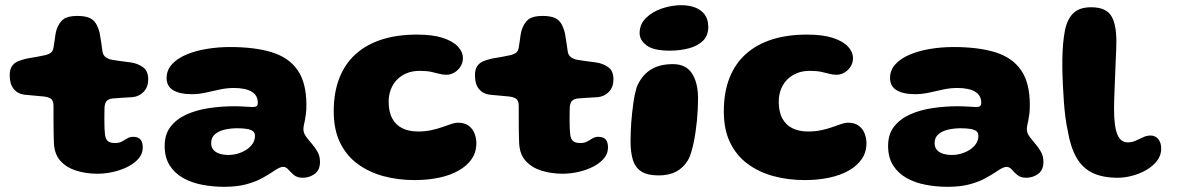

<svg xmlns="http://www.w3.org/2000/svg" viewBox="-20 -658 4544 741"><path d="M356 12.5Q313.5 12.5 275.5 1Q237.5 -10.5 213.5 -36.8Q189.5 -63 188 -108Q187.5 -119.5 187.2 -133.2Q187 -147 186.8 -161.8Q186.5 -176.5 186.5 -191.2Q186.5 -206 186.5 -220.8Q186.5 -235.5 186.5 -249Q186.5 -271 175 -277.8Q163.5 -284.5 145 -286Q135 -287 123.2 -288Q111.5 -289 99.2 -290.2Q87 -291.5 74 -292.5Q48 -296 32.8 -314.8Q17.5 -333.5 17.5 -367Q17.5 -390.5 26.5 -403.2Q35.5 -416 50.8 -422Q66 -428 83.5 -432Q105.5 -435.5 122.8 -438.8Q140 -442 153.5 -445Q167.5 -448 176.2 -454.5Q185 -461 187 -477.5Q189 -489 190.5 -500.5Q192 -512 193.8 -523Q195.5 -534 198 -542.5Q208 -571.5 225 -584Q242 -596.5 278 -596.5Q306.5 -596.5 323.2 -589.8Q340 -583 349.2 -568.8Q358.5 -554.5 364.5 -531Q366.5 -519 368 -510Q369.5 -501 370.8 -493Q372 -485 373 -477.2Q374 -469.5 375.5 -460Q377.5 -445 388 -437.2Q398.5 -429.5 413.5 -427Q426.5 -425 438.5 -423.2Q450.5 -421.5 462.2 -420Q474 -418.5 485 -417Q510.5 -413.5 531.2 -399.2Q552 -385 552 -351.5Q552 -322.5 535 -304.2Q518 -286 492 -283Q469.5 -281.5 448.5 -280.5Q427.5 -279.5 414.5 -278Q403.5 -277 394.5 -270.8Q385.5 -264.5 383.5 -245.5Q383.5 -235 383 -224Q382.5 -213 382.8 -202Q383 -191 383 -180.5Q383 -170 383.5 -160Q384 -150 385 -141.5Q386.5 -123 395 -114.5Q403.5 -106 425 -106Q440.5 -106 451.2 -112.2Q462 -118.5 471.8 -124.2Q481.5 -130 493.5 -130Q513.5 -130 522.2 -119.5Q531 -109 531 -88.5Q531 -65 515 -46.2Q499 -27.5 473.2 -14.5Q447.5 -1.5 416.8 5.5Q386 12.5 356 12.5Z M844.5 63Q802 63 761 55.2Q720 47.5 687.2 29.2Q654.5 11 635 -19.5Q615.5 -50 615.5 -95Q615.5 -139.5 638.2 -169Q661 -198.5 699.5 -216Q738 -233.5 786.8 -240.8Q835.5 -248 887.5 -248Q900.5 -248 913.5 -247.2Q926.5 -246.5 937.5 -245.8Q948.5 -245 955 -245Q966.5 -245 970.8 -248.8Q975 -252.5 975 -261.5Q975 -271 972.5 -278.5Q970 -286 965.5 -292Q961 -298 954.5 -302Q942.5 -310.5 924 -314.5Q905.5 -318.5 883.5 -318.5Q855.5 -318.5 828 -312.5Q800.5 -306.5 773.8 -300.5Q747 -294.5 720 -294.5Q674 -294.5 648.5 -309.8Q623 -325 623 -357Q623 -387 643.5 -409.8Q664 -432.5 699 -447.2Q734 -462 777.8 -469.2Q821.5 -476.5 867.5 -476.5Q963 -476.5 1028.5 -456.5Q1094 -436.5 1128.2 -387.8Q1162.5 -339 1162.5 -253Q1162.5 -234 1160.8 -219.5Q1159 -205 1156.8 -194.2Q1154.5 -183.5 1152.8 -175Q1151 -166.5 1151 -159Q1151 -145 1160.8 -131.5Q1170.5 -118 1183.2 -103.5Q1196 -89 1205.5 -72Q1215 -55 1215 -33.5Q1215 -2 1194.8 13Q1174.5 28 1148 28Q1127 28 1114.5 17.5Q1102 7 1093 -3.5Q1084 -14 1073 -14Q1065 -14 1055.2 -9Q1045.5 -4 1032.5 5Q1017 15.5 992.2 29.2Q967.5 43 931.5 53Q895.5 63 844.5 63ZM861.5 -60Q880 -60 898 -65.2Q916 -70.5 931 -80.2Q946 -90 955 -103.5Q964 -117 964 -133.5Q964 -146 956 -152Q948 -158 932.8 -160.5Q917.5 -163 895.5 -163Q870.5 -163 847.5 -157.8Q824.5 -152.5 809.8 -140Q795 -127.5 795 -105.5Q795 -89.5 803.8 -79.5Q812.5 -69.5 827.5 -64.8Q842.5 -60 861.5 -60Z M1580 37Q1517 37 1460.8 22Q1404.5 7 1361 -24.8Q1317.5 -56.5 1292.8 -106.8Q1268 -157 1268 -228Q1268 -301 1289.5 -356.2Q1311 -411.5 1352.5 -449Q1394 -486.5 1453.5 -505.5Q1513 -524.5 1589 -524.5Q1649.5 -524.5 1688.8 -511.8Q1728 -499 1747.2 -478.2Q1766.5 -457.5 1766.5 -433.5Q1766.5 -415.5 1757.2 -401Q1748 -386.5 1733.5 -378Q1719 -369.5 1703 -369.5Q1688.5 -369.5 1675 -373.2Q1661.5 -377 1644 -380.8Q1626.5 -384.5 1599 -384.5Q1572.5 -384.5 1551 -376Q1529.5 -367.5 1513.5 -351.8Q1497.5 -336 1488.8 -314Q1480 -292 1480 -265.5Q1480 -226 1494 -200.5Q1508 -175 1533.2 -162.8Q1558.5 -150.5 1593.5 -150.5Q1620.5 -150.5 1644 -155.5Q1667.5 -160.5 1687 -167.5Q1706.5 -174.5 1721.5 -179.5Q1736.5 -184.5 1746.5 -184.5Q1774 -184.5 1789.8 -172Q1805.5 -159.5 1812 -141.2Q1818.5 -123 1818.5 -105.5Q1818.5 -71 1800.5 -44.5Q1782.5 -18 1750.2 0.2Q1718 18.5 1674.5 27.8Q1631 37 1580 37Z M2151.5 12.5Q2109 12.5 2071 1Q2033 -10.5 2009 -36.8Q1985 -63 1983.5 -108Q1983 -119.5 1982.8 -133.2Q1982.5 -147 1982.2 -161.8Q1982 -176.5 1982 -191.2Q1982 -206 1982 -220.8Q1982 -235.5 1982 -249Q1982 -271 1970.5 -277.8Q1959 -284.5 1940.5 -286Q1930.5 -287 1918.8 -288Q1907 -289 1894.8 -290.2Q1882.5 -291.5 1869.5 -292.5Q1843.5 -296 1828.2 -314.8Q1813 -333.5 1813 -367Q1813 -390.5 1822 -403.2Q1831 -416 1846.2 -422Q1861.5 -428 1879 -432Q1901 -435.5 1918.2 -438.8Q1935.5 -442 1949 -445Q1963 -448 1971.8 -454.5Q1980.5 -461 1982.5 -477.5Q1984.5 -489 1986 -500.5Q1987.5 -512 1989.2 -523Q1991 -534 1993.5 -542.5Q2003.5 -571.5 2020.5 -584Q2037.5 -596.5 2073.5 -596.5Q2102 -596.5 2118.8 -589.8Q2135.5 -583 2144.8 -568.8Q2154 -554.5 2160 -531Q2162 -519 2163.5 -510Q2165 -501 2166.2 -493Q2167.5 -485 2168.5 -477.2Q2169.5 -469.5 2171 -460Q2173 -445 2183.5 -437.2Q2194 -429.5 2209 -427Q2222 -425 2234 -423.2Q2246 -421.5 2257.8 -420Q2269.5 -418.5 2280.5 -417Q2306 -413.5 2326.8 -399.2Q2347.5 -385 2347.5 -351.5Q2347.5 -322.5 2330.5 -304.2Q2313.5 -286 2287.5 -283Q2265 -281.5 2244 -280.5Q2223 -279.5 2210 -278Q2199 -277 2190 -270.8Q2181 -264.5 2179 -245.5Q2179 -235 2178.5 -224Q2178 -213 2178.2 -202Q2178.5 -191 2178.5 -180.5Q2178.5 -170 2179 -160Q2179.5 -150 2180.5 -141.5Q2182 -123 2190.5 -114.5Q2199 -106 2220.5 -106Q2236 -106 2246.8 -112.2Q2257.5 -118.5 2267.2 -124.2Q2277 -130 2289 -130Q2309 -130 2317.8 -119.5Q2326.5 -109 2326.5 -88.5Q2326.5 -65 2310.5 -46.2Q2294.5 -27.5 2268.8 -14.5Q2243 -1.5 2212.2 5.5Q2181.5 12.5 2151.5 12.5Z M2522 19Q2479 19 2455.2 3.8Q2431.5 -11.5 2422.5 -41Q2413.5 -70.5 2413.5 -113.5Q2413.5 -129 2414.2 -147.5Q2415 -166 2416.2 -185.2Q2417.5 -204.5 2419.8 -223.8Q2422 -243 2424.5 -261Q2427 -279 2430.2 -294.2Q2433.5 -309.5 2437 -321Q2454.5 -364.5 2488.8 -387.5Q2523 -410.5 2577 -410.5Q2627 -410.5 2650.5 -374.8Q2674 -339 2674 -277.5Q2674 -259.5 2673 -237.8Q2672 -216 2669.8 -193.2Q2667.5 -170.5 2664.2 -147.8Q2661 -125 2656.5 -104.8Q2652 -84.5 2646.8 -67.5Q2641.5 -50.5 2635 -39.5Q2617 -10 2589.2 4.5Q2561.5 19 2522 19ZM2564.5 -462.5Q2502 -462.5 2475.2 -483Q2448.5 -503.5 2448.5 -530Q2448.5 -564.5 2473.2 -588.8Q2498 -613 2535.2 -625.5Q2572.5 -638 2610 -638Q2638 -638 2661.5 -629.5Q2685 -621 2699.2 -602.5Q2713.5 -584 2713.5 -554Q2713.5 -520.5 2693 -500.5Q2672.5 -480.5 2638.5 -471.5Q2604.5 -462.5 2564.5 -462.5Z M3085.5 37Q3022.5 37 2966.2 22Q2910 7 2866.5 -24.8Q2823 -56.5 2798.2 -106.8Q2773.5 -157 2773.5 -228Q2773.5 -301 2795 -356.2Q2816.5 -411.5 2858 -449Q2899.5 -486.5 2959 -505.5Q3018.5 -524.5 3094.5 -524.5Q3155 -524.5 3194.2 -511.8Q3233.5 -499 3252.8 -478.2Q3272 -457.5 3272 -433.5Q3272 -415.5 3262.8 -401Q3253.5 -386.5 3239 -378Q3224.5 -369.5 3208.5 -369.5Q3194 -369.5 3180.5 -373.2Q3167 -377 3149.5 -380.8Q3132 -384.5 3104.5 -384.5Q3078 -384.5 3056.5 -376Q3035 -367.5 3019 -351.8Q3003 -336 2994.2 -314Q2985.5 -292 2985.5 -265.5Q2985.5 -226 2999.5 -200.5Q3013.5 -175 3038.8 -162.8Q3064 -150.5 3099 -150.5Q3126 -150.5 3149.5 -155.5Q3173 -160.5 3192.5 -167.5Q3212 -174.5 3227 -179.5Q3242 -184.5 3252 -184.5Q3279.5 -184.5 3295.2 -172Q3311 -159.5 3317.5 -141.2Q3324 -123 3324 -105.5Q3324 -71 3306 -44.5Q3288 -18 3255.8 0.2Q3223.5 18.5 3180 27.8Q3136.5 37 3085.5 37Z M3636.5 63Q3594 63 3553 55.2Q3512 47.5 3479.2 29.2Q3446.5 11 3427 -19.5Q3407.5 -50 3407.5 -95Q3407.5 -139.5 3430.2 -169Q3453 -198.5 3491.5 -216Q3530 -233.5 3578.8 -240.8Q3627.5 -248 3679.5 -248Q3692.5 -248 3705.5 -247.2Q3718.5 -246.5 3729.5 -245.8Q3740.5 -245 3747 -245Q3758.5 -245 3762.8 -248.8Q3767 -252.5 3767 -261.5Q3767 -271 3764.5 -278.5Q3762 -286 3757.5 -292Q3753 -298 3746.5 -302Q3734.5 -310.5 3716 -314.5Q3697.5 -318.5 3675.5 -318.5Q3647.5 -318.5 3620 -312.5Q3592.5 -306.5 3565.8 -300.5Q3539 -294.5 3512 -294.5Q3466 -294.5 3440.5 -309.8Q3415 -325 3415 -357Q3415 -387 3435.5 -409.8Q3456 -432.5 3491 -447.2Q3526 -462 3569.8 -469.2Q3613.5 -476.5 3659.5 -476.5Q3755 -476.5 3820.5 -456.5Q3886 -436.5 3920.2 -387.8Q3954.5 -339 3954.5 -253Q3954.5 -234 3952.8 -219.5Q3951 -205 3948.8 -194.2Q3946.5 -183.5 3944.8 -175Q3943 -166.5 3943 -159Q3943 -145 3952.8 -131.5Q3962.5 -118 3975.2 -103.5Q3988 -89 3997.5 -72Q4007 -55 4007 -33.5Q4007 -2 3986.8 13Q3966.5 28 3940 28Q3919 28 3906.5 17.5Q3894 7 3885 -3.5Q3876 -14 3865 -14Q3857 -14 3847.2 -9Q3837.5 -4 3824.5 5Q3809 15.5 3784.2 29.2Q3759.5 43 3723.5 53Q3687.5 63 3636.5 63ZM3653.5 -60Q3672 -60 3690 -65.2Q3708 -70.5 3723 -80.2Q3738 -90 3747 -103.5Q3756 -117 3756 -133.5Q3756 -146 3748 -152Q3740 -158 3724.8 -160.5Q3709.5 -163 3687.5 -163Q3662.5 -163 3639.5 -157.8Q3616.5 -152.5 3601.8 -140Q3587 -127.5 3587 -105.5Q3587 -89.5 3595.8 -79.5Q3604.5 -69.5 3619.5 -64.8Q3634.5 -60 3653.5 -60Z M4294 28Q4234.5 28 4195.5 8.8Q4156.5 -10.5 4133.8 -51Q4111 -91.5 4100.5 -155Q4095.5 -177 4091.8 -206Q4088 -235 4085.8 -267.2Q4083.5 -299.5 4082 -330.5Q4080.5 -361.5 4080 -387.2Q4079.5 -413 4080 -429.5Q4081 -493 4089.5 -538Q4098 -583 4121.8 -606.5Q4145.5 -630 4191 -630Q4246.5 -630 4267.5 -598.5Q4288.5 -567 4288.5 -498Q4288.5 -486 4287.8 -466.8Q4287 -447.5 4286 -424Q4285 -400.5 4284 -374.8Q4283 -349 4282 -324.2Q4281 -299.5 4280.2 -277.5Q4279.5 -255.5 4279.5 -239.5Q4279.5 -203.5 4282.8 -178.5Q4286 -153.5 4292.8 -138Q4299.5 -122.5 4309.5 -115.5Q4319.5 -108.5 4332.5 -108.5Q4348.5 -108.5 4363 -115Q4377.5 -121.5 4391.5 -128.2Q4405.5 -135 4420.5 -135Q4439 -135 4450.2 -121.2Q4461.5 -107.5 4461.5 -84Q4461.5 -58.5 4445.8 -37.8Q4430 -17 4404.5 -2.2Q4379 12.5 4350 20.2Q4321 28 4294 28Z"/></svg>

Font: Gluten
Style: Bold
Weight: 700
Designer: Tyler Finck
Foundry: Etcetera Type Company
Version: Version 1.204